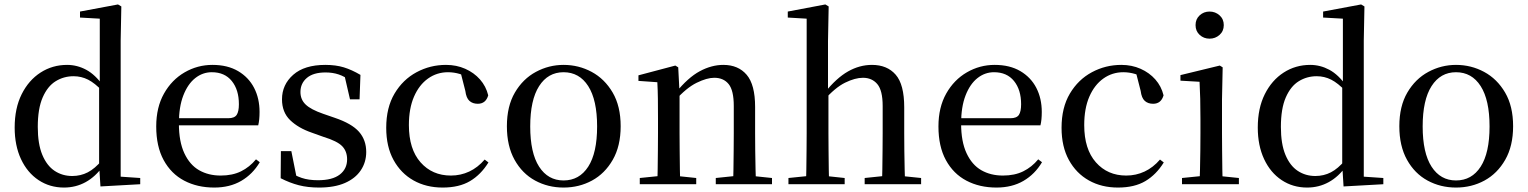

<svg xmlns="http://www.w3.org/2000/svg" viewBox="-20 -829 6875 864"><path d="M268 15Q204 15 153.5 -18.5Q103 -52 74.5 -113Q46 -174 46 -255Q46 -342 77.5 -405Q109 -468 162.5 -502.5Q216 -537 282 -537Q327 -537 368 -515Q409 -493 445 -442H455L441 -419Q407 -455 376.5 -470.5Q346 -486 311 -486Q267 -486 230.5 -463.5Q194 -441 172 -390.5Q150 -340 150 -258Q150 -181 170.5 -132Q191 -83 226 -60Q261 -37 305 -37Q343 -37 375 -53.5Q407 -70 439 -108L453 -82H444Q410 -34 365.5 -9.5Q321 15 268 15ZM432 10 426 -87V-89V-438L429 -448V-745L340 -750V-777L511 -809L526 -800L523 -647V-34L611 -28V0Z M944 15Q868 15 809 -16Q750 -47 716.5 -108.5Q683 -170 683 -260Q683 -346 718 -408Q753 -470 811 -503.5Q869 -537 936 -537Q1004 -537 1051.5 -509Q1099 -481 1123.5 -433.5Q1148 -386 1148 -325Q1148 -289 1142 -265H727V-297H1007Q1035 -297 1045 -312Q1055 -327 1055 -360Q1055 -425 1023 -464.5Q991 -504 933 -504Q892 -504 858.5 -477.5Q825 -451 805 -399.5Q785 -348 785 -273Q785 -192 809.5 -139.5Q834 -87 876 -63Q918 -39 973 -39Q1026 -39 1064.5 -58Q1103 -77 1132 -112L1149 -99Q1117 -45 1065.5 -15Q1014 15 944 15Z M1416 15Q1365 15 1324.5 4.5Q1284 -6 1243 -27L1244 -149H1291L1317 -19L1277 -22V-58Q1307 -39 1337.5 -28.5Q1368 -18 1411 -18Q1476 -18 1509 -43.5Q1542 -69 1542 -112Q1542 -148 1520 -171Q1498 -194 1436 -213L1383 -232Q1322 -253 1285.5 -288.5Q1249 -324 1249 -382Q1249 -448 1299.5 -492.5Q1350 -537 1444 -537Q1491 -537 1527 -526Q1563 -515 1602 -492L1598 -382H1555L1527 -503L1561 -495V-463Q1531 -485 1504 -494Q1477 -503 1445 -503Q1390 -503 1361 -478.5Q1332 -454 1332 -415Q1332 -381 1355.5 -358.5Q1379 -336 1434 -317L1486 -299Q1563 -273 1595.5 -236Q1628 -199 1628 -145Q1628 -99 1603.5 -62.5Q1579 -26 1532 -5.5Q1485 15 1416 15Z M1972 15Q1898 15 1841 -17Q1784 -49 1751 -109Q1718 -169 1718 -254Q1718 -345 1755.5 -408Q1793 -471 1854.5 -504Q1916 -537 1987 -537Q2034 -537 2073.5 -519.5Q2113 -502 2140 -471.5Q2167 -441 2177 -400Q2166 -362 2130 -362Q2107 -362 2092.5 -375Q2078 -388 2074 -420L2051 -510L2106 -469Q2076 -488 2049.5 -496Q2023 -504 1996 -504Q1946 -504 1906 -475.5Q1866 -447 1843 -394Q1820 -341 1820 -266Q1820 -158 1872.5 -98.5Q1925 -39 2009 -39Q2053 -39 2091.5 -57Q2130 -75 2161 -111L2178 -98Q2144 -43 2095 -14Q2046 15 1972 15Z M2516 15Q2446 15 2388 -16.5Q2330 -48 2295.5 -110Q2261 -172 2261 -261Q2261 -351 2297 -412.5Q2333 -474 2391.5 -505.5Q2450 -537 2516 -537Q2584 -537 2642.5 -505.5Q2701 -474 2737 -412.5Q2773 -351 2773 -261Q2773 -172 2737.5 -110Q2702 -48 2644 -16.5Q2586 15 2516 15ZM2516 -17Q2587 -17 2627 -79Q2667 -141 2667 -260Q2667 -379 2627 -441.5Q2587 -504 2516 -504Q2446 -504 2406 -441.5Q2366 -379 2366 -260Q2366 -141 2406 -79Q2446 -17 2516 -17Z M2859 0V-28L2967 -39H3008L3113 -28V0ZM2938 0Q2939 -25 2939.5 -66Q2940 -107 2940.5 -152Q2941 -197 2941 -230V-295Q2941 -346 2940.5 -384.5Q2940 -423 2938 -459L2853 -465V-490L3019 -534L3032 -526L3038 -410V-409V-230Q3038 -197 3038.5 -152Q3039 -107 3039.5 -66Q3040 -25 3041 0ZM3201 0V-28L3307 -39H3349L3454 -28V0ZM3279 0Q3280 -25 3280.5 -65.5Q3281 -106 3281.5 -151Q3282 -196 3282 -230V-352Q3282 -422 3259 -450.5Q3236 -479 3194 -479Q3161 -479 3115 -456.5Q3069 -434 3017 -376L3010 -412H3021Q3076 -480 3129 -508.5Q3182 -537 3235 -537Q3302 -537 3340 -492.5Q3378 -448 3378 -348V-230Q3378 -196 3378.5 -151Q3379 -106 3380 -65.5Q3381 -25 3382 0Z M3528 0V-28L3636 -39H3678L3781 -28V0ZM3607 0Q3608 -25 3608.5 -66Q3609 -107 3609.5 -152Q3610 -197 3610 -230V-745L3525 -750V-777L3694 -809L3709 -800L3706 -644V-421L3708 -408V-230Q3708 -197 3708.5 -152Q3709 -107 3709.5 -66Q3710 -25 3711 0ZM3871 0V-28L3977 -39H4018L4125 -28V0ZM3948 0Q3950 -25 3950.5 -65.5Q3951 -106 3951.5 -151Q3952 -196 3952 -230V-352Q3952 -422 3928 -450.5Q3904 -479 3863 -479Q3828 -479 3783 -457Q3738 -435 3686 -376L3665 -413H3692Q3744 -478 3796 -507.5Q3848 -537 3904 -537Q3972 -537 4010.5 -493Q4049 -449 4049 -346V-230Q4049 -196 4049.5 -151Q4050 -106 4051 -65.5Q4052 -25 4053 0Z M4464 15Q4388 15 4329 -16Q4270 -47 4236.5 -108.5Q4203 -170 4203 -260Q4203 -346 4238 -408Q4273 -470 4331 -503.5Q4389 -537 4456 -537Q4524 -537 4571.5 -509Q4619 -481 4643.5 -433.5Q4668 -386 4668 -325Q4668 -289 4662 -265H4247V-297H4527Q4555 -297 4565 -312Q4575 -327 4575 -360Q4575 -425 4543 -464.5Q4511 -504 4453 -504Q4412 -504 4378.5 -477.5Q4345 -451 4325 -399.5Q4305 -348 4305 -273Q4305 -192 4329.5 -139.5Q4354 -87 4396 -63Q4438 -39 4493 -39Q4546 -39 4584.5 -58Q4623 -77 4652 -112L4669 -99Q4637 -45 4585.5 -15Q4534 15 4464 15Z M5011 15Q4937 15 4880 -17Q4823 -49 4790 -109Q4757 -169 4757 -254Q4757 -345 4794.5 -408Q4832 -471 4893.5 -504Q4955 -537 5026 -537Q5073 -537 5112.5 -519.5Q5152 -502 5179 -471.5Q5206 -441 5216 -400Q5205 -362 5169 -362Q5146 -362 5131.5 -375Q5117 -388 5113 -420L5090 -510L5145 -469Q5115 -488 5088.5 -496Q5062 -504 5035 -504Q4985 -504 4945 -475.5Q4905 -447 4882 -394Q4859 -341 4859 -266Q4859 -158 4911.5 -98.5Q4964 -39 5048 -39Q5092 -39 5130.5 -57Q5169 -75 5200 -111L5217 -98Q5183 -43 5134 -14Q5085 15 5011 15Z M5299 0V-28L5408 -39H5448L5555 -28V0ZM5378 0Q5379 -25 5380 -66Q5381 -107 5381.5 -152Q5382 -197 5382 -230V-294Q5382 -345 5381 -384.5Q5380 -424 5378 -461L5292 -466V-491L5469 -534L5482 -526L5479 -382V-230Q5479 -197 5479.5 -152Q5480 -107 5480.5 -66Q5481 -25 5482 0ZM5423 -655Q5397 -655 5378.5 -672Q5360 -689 5360 -716Q5360 -743 5378.5 -760Q5397 -777 5423 -777Q5449 -777 5468 -760Q5487 -743 5487 -716Q5487 -689 5468 -672Q5449 -655 5423 -655Z M5862 15Q5798 15 5747.5 -18.5Q5697 -52 5668.5 -113Q5640 -174 5640 -255Q5640 -342 5671.5 -405Q5703 -468 5756.5 -502.5Q5810 -537 5876 -537Q5921 -537 5962 -515Q6003 -493 6039 -442H6049L6035 -419Q6001 -455 5970.5 -470.5Q5940 -486 5905 -486Q5861 -486 5824.5 -463.5Q5788 -441 5766 -390.5Q5744 -340 5744 -258Q5744 -181 5764.5 -132Q5785 -83 5820 -60Q5855 -37 5899 -37Q5937 -37 5969 -53.5Q6001 -70 6033 -108L6047 -82H6038Q6004 -34 5959.5 -9.5Q5915 15 5862 15ZM6026 10 6020 -87V-89V-438L6023 -448V-745L5934 -750V-777L6105 -809L6120 -800L6117 -647V-34L6205 -28V0Z M6532 15Q6462 15 6404 -16.5Q6346 -48 6311.5 -110Q6277 -172 6277 -261Q6277 -351 6313 -412.5Q6349 -474 6407.5 -505.5Q6466 -537 6532 -537Q6600 -537 6658.5 -505.5Q6717 -474 6753 -412.5Q6789 -351 6789 -261Q6789 -172 6753.5 -110Q6718 -48 6660 -16.5Q6602 15 6532 15ZM6532 -17Q6603 -17 6643 -79Q6683 -141 6683 -260Q6683 -379 6643 -441.5Q6603 -504 6532 -504Q6462 -504 6422 -441.5Q6382 -379 6382 -260Q6382 -141 6422 -79Q6462 -17 6532 -17Z"/></svg>

Font: Noto Serif TC ExtraLight Medium
Style: Regular
Weight: 500
Version: Version 2.002-H1;hotconv 1.1.0;makeotfexe 2.6.0